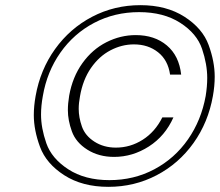

<svg xmlns="http://www.w3.org/2000/svg" viewBox="-20 -723 852 744"><path d="M524 -703Q625 -703 695 -658Q765 -613 788.5 -548.5Q812 -484 812 -426Q812 -390 805 -351Q787 -249 730 -169Q673 -89 587 -44Q501 1 400 1Q299 1 229 -44Q159 -89 135 -154Q111 -219 111 -277Q111 -312 118 -351Q136 -453 193.5 -533Q251 -613 337 -658Q423 -703 524 -703ZM519 -676Q424 -676 345 -634.5Q266 -593 214 -519Q162 -445 146 -351Q139 -313 139 -279Q139 -227 159.5 -168Q180 -109 244.5 -67Q309 -25 404 -25Q499 -25 578 -67Q657 -109 708.5 -183Q760 -257 777 -351Q783 -388 783 -421Q783 -474 763 -533.5Q743 -593 678.5 -634.5Q614 -676 519 -676ZM506 -587Q579 -587 626.5 -547Q674 -507 682 -434H639Q631 -490 592.5 -520.5Q554 -551 499 -551Q452 -551 408 -528Q364 -505 332.5 -459.5Q301 -414 290 -350Q285 -324 285 -301Q285 -268 297.5 -232.5Q310 -197 346 -174Q382 -151 429 -151Q485 -151 533 -181.5Q581 -212 609 -268H652Q620 -196 557 -155.5Q494 -115 422 -115Q363 -115 318.5 -143Q274 -171 258.5 -214Q243 -257 243 -296Q243 -322 248 -352Q261 -425 299.5 -478.5Q338 -532 392.5 -559.5Q447 -587 506 -587Z"/></svg>

Font: Fz Poppins ExtLt
Style: Italic
Weight: 200
Italic angle: -10°
Designer: Ninad Kale (Devanagari), Jonny Pinhorn (Latin)
Foundry: Indian Type Foundry
Version: Vit hóa bi Vntype.Com & FontZin.Com